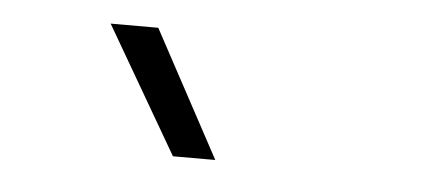

<svg xmlns="http://www.w3.org/2000/svg" viewBox="-28 -795 556 253"><g transform="rotate(5 250.0 -668.5)"><path d="M207 -585 110 -752H173L263 -585Z"/></g></svg>

Font: Geologica-Sharp
Style: Regular
Weight: 100
Designer: Sindre Bremnes, Frode Helland
Foundry: Monokrom Skriftforlag AS
Version: Version 1.010;gftools[0.9.28]